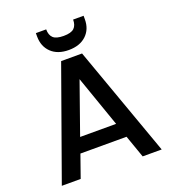

<svg xmlns="http://www.w3.org/2000/svg" viewBox="-159 -1021 1015 1138"><g transform="rotate(-20 348.5 -451.5)"><path d="M494 -142H203L153 0H34L283 -696H415L664 0H544ZM462 -235 349 -558 235 -235ZM500 -881Q500 -818 459.5 -780Q419 -742 349 -742Q279 -742 239 -780.5Q199 -819 199 -882V-903H264Q264 -867 283 -849Q302 -831 349 -831Q396 -831 415 -849Q434 -867 434 -903H500Z"/></g></svg>

Font: Poppins Cyr Med
Style: Regular
Weight: 500
Designer: Ninad Kale (Devanagari), Jonny Pinhorn (Latin)
Foundry: Indian Type Foundry
Version: 4.004